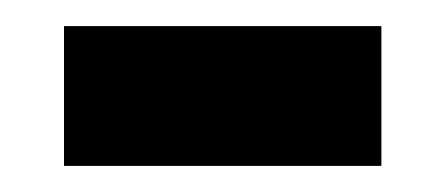

<svg xmlns="http://www.w3.org/2000/svg" viewBox="-20 -342 342 147"><path d="M29 -215V-322H272V-215Z"/></svg>

Font: Noto Sans Georgian Condensed SemiBold
Style: Regular
Weight: 600
Width: 3
Designer: Monotype Design Team, Akaki Razmadze
Foundry: Google LLC
Version: Version 2.005; ttfautohint (v1.8.4.7-5d5b)